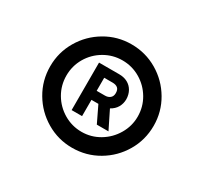

<svg xmlns="http://www.w3.org/2000/svg" viewBox="-112 -945 879 828"><g transform="rotate(30 327.5 -530.5)"><path d="M327 -273Q257.5 -273 198.5 -307.8Q139.5 -342.5 104.8 -401.5Q70 -460.5 70 -531Q70 -600.5 104.8 -659.5Q139.5 -718.5 198.5 -753.2Q257.5 -788 327 -788Q397.5 -788 456.5 -753.2Q515.5 -718.5 550.2 -659.5Q585 -600.5 585 -531Q585 -460.5 550.2 -401.5Q515.5 -342.5 456.5 -307.8Q397.5 -273 327 -273ZM328 -353Q375.5 -353 416.2 -377.2Q457 -401.5 481.2 -442.5Q505.5 -483.5 505.5 -531Q505.5 -579 481.5 -619.8Q457.5 -660.5 416.8 -684.5Q376 -708.5 328 -708.5Q280 -708.5 239 -684.5Q198 -660.5 174.2 -619.8Q150.5 -579 150.5 -531Q150.5 -483 174.2 -442.2Q198 -401.5 239 -377.2Q280 -353 328 -353ZM244.5 -413V-649.5H345Q369 -649.5 387 -639.8Q405 -630 415 -612.2Q425 -594.5 425.5 -571.5Q425.5 -549.5 415 -531.2Q404.5 -513 384 -502L428 -413H370L331 -494H296.5V-413ZM338 -539Q353 -539 363 -547.2Q373 -555.5 373 -571.5Q373 -589 363.8 -596.5Q354.5 -604 338 -604H296.5V-539Z"/></g></svg>

Font: Vela Sans Bd
Style: Bold
Weight: 700
Designer: Principal design: Mikhail Sharanda - project Manrope.
Design modification: Ravid Balaliev
Foundry: Mikhail Sharanda
Version: Version 1.001